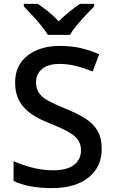

<svg xmlns="http://www.w3.org/2000/svg" viewBox="-20 -961 590 991"><path d="M505 -193Q505 -98 436 -44Q367 10 247 10Q189 10 137.5 0.5Q86 -9 50 -27V-129Q90 -111 144 -96.5Q198 -82 254 -82Q326 -82 362 -110Q398 -138 398 -185Q398 -218 381.5 -240.5Q365 -263 330 -282Q295 -301 238 -324Q185 -344 144.5 -371Q104 -398 81 -438Q58 -478 58 -536Q58 -624 122 -674Q186 -724 290 -724Q348 -724 397.5 -712.5Q447 -701 492 -681L458 -592Q417 -609 374.5 -620Q332 -631 287 -631Q228 -631 197 -605Q166 -579 166 -537Q166 -504 181 -481.5Q196 -459 229 -441Q262 -423 316 -401Q376 -377 418.5 -350.5Q461 -324 483 -286.5Q505 -249 505 -193ZM227 -781Q213 -804 191 -831Q169 -858 145 -883.5Q121 -909 103 -928V-941H175Q201 -924 229.5 -901Q258 -878 283 -851Q310 -878 338.5 -901Q367 -924 393 -941H466V-928Q448 -909 423.5 -883.5Q399 -858 376.5 -831Q354 -804 341 -781Z"/></svg>

Font: Noto Sans Arabic Med
Style: Regular
Weight: 500
Designer: Monotype Design Team, Nadine Chahine, Nizar Qandah and Khaled Hosny
Foundry: Monotype Imaging Inc.
Version: Version 2.012; ttfautohint (v1.8.4.7-5d5b)